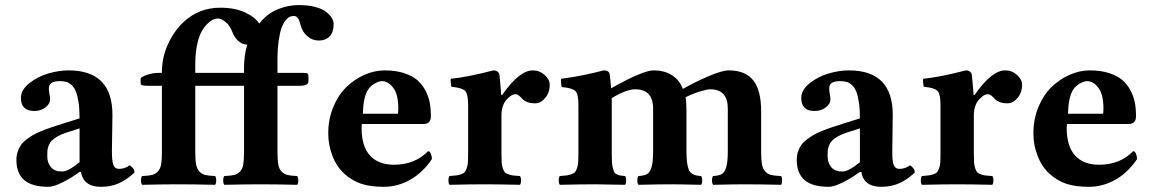

<svg xmlns="http://www.w3.org/2000/svg" viewBox="-20 -718 4493 748"><path d="M295.4 -48.3 289.1 -47.9Q261.7 -26.9 225.6 -8.5Q189.5 9.8 168.9 9.8Q104.5 9.8 74.2 -16.6Q43.9 -43 43.9 -95.2Q43.9 -111.8 48.6 -126.2Q53.2 -140.6 60.8 -151.9Q68.4 -163.1 81.5 -173.3Q94.7 -183.6 107.9 -191.4Q121.1 -199.2 141.6 -207.5Q162.1 -215.8 179.7 -221.7L223.1 -235.8L290 -256.8Q290 -293.9 285.9 -320.6Q281.7 -347.2 275.1 -362.8Q268.6 -378.4 258.1 -387.5Q247.6 -396.5 237.3 -399.2Q227.1 -401.9 212.9 -401.9Q173.8 -401.9 170.9 -379.4Q169.4 -369.6 172.4 -353Q175.3 -336.4 175.3 -332Q175.3 -313.5 157.2 -299.6Q139.2 -285.6 113.3 -285.6Q61.5 -285.6 61.5 -336.4Q61.5 -367.2 93 -392.8Q124.5 -418.5 166.5 -431.2Q208.5 -443.8 247.1 -443.8Q418 -443.8 418 -271L416 -127Q416 -89.4 421.9 -74.7Q427.7 -60.1 443.8 -60.1Q466.8 -60.1 485.8 -74.2Q495.6 -66.4 499.8 -60.5Q503.9 -54.7 503.9 -45.9Q474.6 -18.1 443.6 -4.2Q412.6 9.8 373 9.8Q305.2 9.8 295.4 -48.3ZM290 -217.8 237.8 -201.2Q217.3 -194.3 203.1 -186Q189 -177.7 181.4 -169.9Q173.8 -162.1 169.7 -151.1Q165.5 -140.1 164.8 -131.8Q164.1 -123.5 164.1 -109.9Q164.1 -84 178.2 -66.9Q192.4 -49.8 222.2 -49.8Q245.1 -49.8 290 -85.9Z M740.7 -127.9Q740.7 -95.7 743.9 -77.9Q747.1 -60.1 756.8 -49.8Q766.6 -39.6 779.5 -36.4Q792.5 -33.2 817.9 -32.2Q822.3 -27.8 822.3 -15.1Q822.3 -2.4 817.9 2Q731.9 0 675.8 0Q617.7 0 533.7 2Q529.3 -2.4 529.3 -15.1Q529.3 -27.8 533.7 -32.2Q559.1 -33.2 572 -36.4Q585 -39.6 594.7 -49.6Q604.5 -59.6 607.7 -77.1Q610.8 -94.7 610.8 -126V-383.8H554.7Q538.6 -383.8 533.2 -386.2Q527.8 -388.7 527.8 -394V-411.1Q527.8 -417.5 551.3 -425.8Q574.7 -434.1 598.6 -434.1H610.8V-437Q610.8 -493.7 634.3 -545.4Q657.7 -597.2 694.8 -631.8Q754.9 -688 837.9 -688Q895.5 -688 935.1 -669.4Q974.6 -650.9 989.7 -626Q993.2 -630.4 1002 -640.1Q1028.8 -669.4 1066.9 -683.8Q1105 -698.2 1143.1 -698.2Q1180.7 -698.2 1208.7 -690.7Q1236.8 -683.1 1251.5 -671.1Q1266.1 -659.2 1272.9 -647.2Q1279.8 -635.3 1279.8 -624Q1279.8 -592.8 1264.2 -576.4Q1248.5 -560.1 1222.7 -560.1Q1196.8 -560.1 1178 -576.2Q1159.2 -592.3 1151.9 -617.2Q1147 -633.3 1145.5 -638.7Q1143.1 -645 1137.7 -650.4Q1132.3 -655.8 1124 -655.8Q1116.2 -655.8 1108.9 -652.6Q1101.6 -649.4 1092.5 -638.4Q1083.5 -627.4 1076.9 -609.6Q1070.3 -591.8 1065.7 -559.6Q1061 -527.3 1061 -484.9V-434.1H1161.6Q1174.8 -434.1 1178.2 -431.6Q1181.6 -429.2 1181.6 -423.8V-400.9Q1181.6 -383.8 1147 -383.8H1061V-127.9Q1061 -95.7 1064 -77.9Q1066.9 -60.1 1076.9 -49.8Q1086.9 -39.6 1099.6 -36.4Q1112.3 -33.2 1137.7 -32.2Q1142.1 -27.8 1142.1 -15.1Q1142.1 -2.4 1137.7 2Q1051.8 0 996.1 0Q938 0 854 2Q849.6 -2.4 849.6 -15.1Q849.6 -27.8 854 -32.2Q879.4 -33.2 892.3 -36.4Q905.3 -39.6 915 -49.6Q924.8 -59.6 927.7 -77.1Q930.7 -94.7 930.7 -126V-383.8H921.9H880.9H740.7ZM943.4 -543.9Q922.9 -544.9 907.7 -559.1Q892.6 -573.2 884.8 -594.2Q876 -618.2 859.4 -631.8Q843.3 -646 829.1 -646Q821.3 -646 811.3 -642.1Q801.3 -638.2 788.6 -626Q775.9 -613.8 765.4 -595.2Q754.9 -576.7 747.8 -543.2Q740.7 -509.8 740.7 -467.8V-434.1H928.7H930.7V-454.1Q930.7 -503.4 943.4 -543.9Z M1393.6 -274.9H1529.8Q1531.7 -276.9 1531.7 -295.9Q1531.7 -350.1 1512 -376Q1492.2 -401.9 1467.8 -401.9Q1457 -401.9 1440.7 -393.1Q1424.3 -384.3 1413.6 -368.2Q1395.5 -340.8 1393.6 -274.9ZM1647.5 -128.9Q1654.3 -128.9 1658.4 -119.1Q1662.6 -109.4 1662.6 -98.1Q1626 -44.4 1577.4 -17.3Q1528.8 9.8 1475.6 9.8Q1422.9 9.8 1387.2 -2Q1351.6 -14.2 1322.8 -40Q1291.5 -67.9 1275.4 -110.4Q1258.8 -152.3 1258.8 -198.2Q1258.8 -253.4 1278.3 -300.8Q1297.9 -348.1 1329.3 -378.7Q1360.8 -409.2 1399.9 -426.5Q1439 -443.8 1478.5 -443.8Q1521 -443.8 1553.5 -433.3Q1585.9 -422.9 1605.5 -406Q1625 -389.2 1637.5 -365.2Q1649.9 -341.3 1654.3 -317.4Q1658.7 -293.5 1658.7 -266.1Q1658.7 -234.9 1629.9 -234.9H1389.6Q1389.6 -232.4 1389.2 -227.5Q1388.7 -222.7 1388.7 -219.2Q1388.7 -147.5 1421.6 -111.8Q1454.6 -76.2 1514.6 -76.2Q1596.2 -76.2 1647.5 -128.9Z M1933.6 -268.1V-122.1Q1933.6 -100.6 1934.3 -86.9Q1935.1 -73.2 1938.7 -62.7Q1942.4 -52.2 1946.3 -47.4Q1950.2 -42.5 1960 -39.1Q1969.7 -35.6 1978.5 -34.4Q1987.3 -33.2 2005.4 -32.2Q2009.8 -27.8 2009.8 -15.1Q2009.8 -2.4 2005.4 2Q1919.4 0 1868.7 0Q1815.4 0 1731.4 2Q1727.1 -2.4 1727.1 -15.1Q1727.1 -27.8 1731.4 -32.2Q1750 -33.7 1758.3 -34.7Q1766.6 -35.6 1776.9 -39.3Q1787.1 -43 1790.8 -47.9Q1794.4 -52.7 1798.3 -63Q1802.2 -73.2 1803 -86.9Q1803.7 -100.6 1803.7 -122.1V-309.1Q1803.7 -351.6 1792 -363.8Q1780.3 -376 1738.8 -379.9Q1737.3 -384.8 1736.1 -395.5Q1734.9 -406.2 1736.3 -411.1Q1798.8 -417 1902.3 -443.8Q1912.6 -443.8 1918.7 -438.7Q1924.8 -433.6 1925.8 -426.8Q1930.7 -377.9 1932.6 -348.1H1936.5Q2002.9 -443.8 2055.7 -443.8Q2082 -443.8 2101.8 -426Q2121.6 -408.2 2121.6 -388.2Q2121.6 -357.4 2104 -336.4Q2086.4 -315.4 2064 -315.4Q2033.2 -315.4 2015.6 -332L2009.3 -338.9Q2003.9 -343.8 2002 -345.5Q2000 -347.2 1996.3 -349.1Q1992.7 -351.1 1989.3 -351.1Q1982.4 -351.1 1976.1 -348.1Q1969.7 -345.2 1967.3 -342.8L1957.5 -334Q1933.6 -311 1933.6 -268.1Z M2363.3 -122.1Q2363.3 -100.6 2364 -86.7Q2364.7 -72.8 2367.7 -62.7Q2370.6 -52.7 2373.3 -47.4Q2376 -42 2383.1 -38.8Q2390.1 -35.6 2396.2 -34.4Q2402.3 -33.2 2415 -32.2Q2419.4 -27.8 2419.4 -15.1Q2419.4 -2.4 2415 2Q2329.1 0 2298.3 0Q2245.1 0 2161.1 2Q2156.7 -2.4 2156.7 -15.1Q2156.7 -27.8 2161.1 -32.2Q2179.7 -33.7 2188 -34.7Q2196.3 -35.6 2206.5 -39.3Q2216.8 -43 2220.5 -47.9Q2224.1 -52.7 2228 -63Q2231.9 -73.2 2232.7 -86.9Q2233.4 -100.6 2233.4 -122.1V-309.1Q2233.4 -351.1 2221.9 -363Q2210.4 -375 2168.5 -378.9Q2167 -383.8 2165.8 -395Q2164.6 -406.2 2166 -411.1Q2247.1 -421.4 2332 -443.8Q2354 -443.8 2355.5 -426.8Q2358.4 -403.8 2360.8 -374Q2484.9 -443.8 2526.4 -443.8Q2569.3 -443.8 2598.9 -424.3Q2628.4 -404.8 2640.1 -371.6Q2690.4 -399.9 2742.2 -421.9Q2793.9 -443.8 2819.3 -443.8Q2883.8 -443.8 2914.6 -405Q2945.3 -366.2 2945.3 -284.2V-127.9Q2945.3 -95.7 2948.5 -77.9Q2951.7 -60.1 2961.4 -49.8Q2971.2 -39.6 2984.1 -36.4Q2997.1 -33.2 3022.5 -32.2Q3026.9 -27.8 3026.9 -15.1Q3026.9 -2.4 3022.5 2Q2936.5 0 2880.4 0Q2842.3 0 2758.3 2Q2753.9 -2.4 2753.9 -15.1Q2753.9 -27.8 2758.3 -32.2Q2781.2 -33.7 2792 -39.8Q2802.7 -45.9 2809.1 -66.2Q2815.4 -86.4 2815.4 -127.9V-294.9Q2815.4 -370.1 2747.1 -370.1Q2733.9 -370.1 2705.6 -361.3Q2677.2 -352.5 2650.9 -338.9Q2654.3 -320.8 2654.3 -284.2V-127.9Q2654.3 -103 2656.5 -86.2Q2658.7 -69.3 2662.6 -58.8Q2666.5 -48.3 2674.3 -42.7Q2682.1 -37.1 2689.9 -35.2Q2697.8 -33.2 2711.4 -32.2Q2715.8 -27.8 2715.8 -15.1Q2715.8 -2.4 2711.4 2Q2625.5 0 2589.4 0Q2551.3 0 2467.3 2Q2462.9 -2.4 2462.9 -15.1Q2462.9 -27.8 2467.3 -32.2Q2490.2 -33.7 2501 -39.8Q2511.7 -45.9 2518.1 -66.2Q2524.4 -86.4 2524.4 -127.9V-294.9Q2524.4 -370.1 2454.1 -370.1Q2420.4 -370.1 2363.3 -335.9V-321.3Z M3335.4 -48.3 3329.1 -47.9Q3301.8 -26.9 3265.6 -8.5Q3229.5 9.8 3209 9.8Q3144.5 9.8 3114.3 -16.6Q3084 -43 3084 -95.2Q3084 -111.8 3088.6 -126.2Q3093.3 -140.6 3100.8 -151.9Q3108.4 -163.1 3121.6 -173.3Q3134.8 -183.6 3147.9 -191.4Q3161.1 -199.2 3181.6 -207.5Q3202.1 -215.8 3219.7 -221.7L3263.2 -235.8L3330.1 -256.8Q3330.1 -293.9 3325.9 -320.6Q3321.8 -347.2 3315.2 -362.8Q3308.6 -378.4 3298.1 -387.5Q3287.6 -396.5 3277.3 -399.2Q3267.1 -401.9 3252.9 -401.9Q3213.9 -401.9 3210.9 -379.4Q3209.5 -369.6 3212.4 -353Q3215.3 -336.4 3215.3 -332Q3215.3 -313.5 3197.3 -299.6Q3179.2 -285.6 3153.3 -285.6Q3101.6 -285.6 3101.6 -336.4Q3101.6 -367.2 3133.1 -392.8Q3164.6 -418.5 3206.5 -431.2Q3248.5 -443.8 3287.1 -443.8Q3458 -443.8 3458 -271L3456.1 -127Q3456.1 -89.4 3461.9 -74.7Q3467.8 -60.1 3483.9 -60.1Q3506.8 -60.1 3525.9 -74.2Q3535.6 -66.4 3539.8 -60.5Q3543.9 -54.7 3543.9 -45.9Q3514.6 -18.1 3483.6 -4.2Q3452.6 9.8 3413.1 9.8Q3345.2 9.8 3335.4 -48.3ZM3330.1 -217.8 3277.8 -201.2Q3257.3 -194.3 3243.2 -186Q3229 -177.7 3221.4 -169.9Q3213.9 -162.1 3209.7 -151.1Q3205.6 -140.1 3204.8 -131.8Q3204.1 -123.5 3204.1 -109.9Q3204.1 -84 3218.3 -66.9Q3232.4 -49.8 3262.2 -49.8Q3285.2 -49.8 3330.1 -85.9Z M3773.9 -268.1V-122.1Q3773.9 -100.6 3774.7 -86.9Q3775.4 -73.2 3779.1 -62.7Q3782.7 -52.2 3786.6 -47.4Q3790.5 -42.5 3800.3 -39.1Q3810.1 -35.6 3818.8 -34.4Q3827.6 -33.2 3845.7 -32.2Q3850.1 -27.8 3850.1 -15.1Q3850.1 -2.4 3845.7 2Q3759.8 0 3709 0Q3655.8 0 3571.8 2Q3567.4 -2.4 3567.4 -15.1Q3567.4 -27.8 3571.8 -32.2Q3590.3 -33.7 3598.6 -34.7Q3606.9 -35.6 3617.2 -39.3Q3627.4 -43 3631.1 -47.9Q3634.8 -52.7 3638.7 -63Q3642.6 -73.2 3643.3 -86.9Q3644 -100.6 3644 -122.1V-309.1Q3644 -351.6 3632.3 -363.8Q3620.6 -376 3579.1 -379.9Q3577.6 -384.8 3576.4 -395.5Q3575.2 -406.2 3576.7 -411.1Q3639.2 -417 3742.7 -443.8Q3752.9 -443.8 3759 -438.7Q3765.1 -433.6 3766.1 -426.8Q3771 -377.9 3772.9 -348.1H3776.9Q3843.3 -443.8 3896 -443.8Q3922.4 -443.8 3942.1 -426Q3961.9 -408.2 3961.9 -388.2Q3961.9 -357.4 3944.3 -336.4Q3926.8 -315.4 3904.3 -315.4Q3873.5 -315.4 3856 -332L3849.6 -338.9Q3844.2 -343.8 3842.3 -345.5Q3840.3 -347.2 3836.7 -349.1Q3833 -351.1 3829.6 -351.1Q3822.8 -351.1 3816.4 -348.1Q3810.1 -345.2 3807.6 -342.8L3797.9 -334Q3773.9 -311 3773.9 -268.1Z M4140.6 -274.9H4276.9Q4278.8 -276.9 4278.8 -295.9Q4278.8 -350.1 4259 -376Q4239.3 -401.9 4214.8 -401.9Q4204.1 -401.9 4187.7 -393.1Q4171.4 -384.3 4160.6 -368.2Q4142.6 -340.8 4140.6 -274.9ZM4394.5 -128.9Q4401.4 -128.9 4405.5 -119.1Q4409.7 -109.4 4409.7 -98.1Q4373 -44.4 4324.5 -17.3Q4275.9 9.8 4222.7 9.8Q4169.9 9.8 4134.3 -2Q4098.6 -14.2 4069.8 -40Q4038.6 -67.9 4022.5 -110.4Q4005.9 -152.3 4005.9 -198.2Q4005.9 -253.4 4025.4 -300.8Q4044.9 -348.1 4076.4 -378.7Q4107.9 -409.2 4147 -426.5Q4186 -443.8 4225.6 -443.8Q4268.1 -443.8 4300.5 -433.3Q4333 -422.9 4352.5 -406Q4372.1 -389.2 4384.5 -365.2Q4397 -341.3 4401.4 -317.4Q4405.8 -293.5 4405.8 -266.1Q4405.8 -234.9 4377 -234.9H4136.7Q4136.7 -232.4 4136.2 -227.5Q4135.7 -222.7 4135.7 -219.2Q4135.7 -147.5 4168.7 -111.8Q4201.7 -76.2 4261.7 -76.2Q4343.3 -76.2 4394.5 -128.9Z"/></svg>

Font: Linux Libertine G
Style: Bold
Weight: 700
Designer: Philipp H. Poll
Foundry: Philipp H. Poll
Version: Version 5.0.3